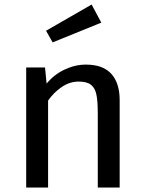

<svg xmlns="http://www.w3.org/2000/svg" viewBox="-20 -844 655 864"><path d="M97.9 0V-540.5H182.6L189.7 -467.7Q222.6 -508.2 270.3 -530.8Q317.9 -553.3 366.7 -553.3Q443.1 -553.3 480.8 -511.8Q518.5 -470.3 518.5 -393.3V0H420V-332.8Q420 -388.7 413.8 -418.5Q407.7 -448.2 389.2 -462.6Q370.8 -476.9 333.8 -476.9Q293.3 -476.9 257.2 -452.1Q221 -427.2 196.4 -391.3V0ZM187.2 -705.6 392.3 -823.6 435.9 -742.1 216.9 -653.3Z"/></svg>

Font: Fira Code Fixed Retina
Style: Regular
Weight: 450
Monospace: yes
Designer: Carrois Corporate, Edenspiekermann AG, Nikita Prokopov
Foundry: Carrois Corporate, Edenspiekermann AG, Nikita Prokopov
Version: Version 5.002